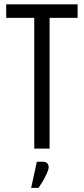

<svg xmlns="http://www.w3.org/2000/svg" viewBox="-20 -692 390 894"><path d="M139.5 -671.7H210.9V0H139.5ZM8.9 -671.7H341.4V-608.8H8.9ZM151.6 61H179.5Q191.3 61 198.9 67.1Q206.6 73.3 206.6 86.7Q206.6 97.6 197.6 116.5Q188.7 135.5 177.9 154Q167 172.4 159.6 182.8H125Z"/></svg>

Font: Khand Variable Light
Style: Regular
Weight: 300
Designer: Satya Rajpurohit
Foundry: Indian Type Foundry
Version: Version 3.000